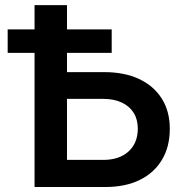

<svg xmlns="http://www.w3.org/2000/svg" viewBox="-20 -748 736 768"><path d="M204.6 -459.5H397Q478 -459.5 536.6 -431.9Q595.2 -404.3 627.2 -353.5Q659.2 -302.7 659.2 -232.9Q659.2 -161.1 627.9 -108.9Q596.7 -56.6 539.1 -28.3Q481.4 0 401.4 0H118.2V-727.5H248V-108.4H393.1Q457 -108.4 494.1 -142.1Q531.2 -175.8 531.2 -233.9Q531.2 -270.5 514.4 -297.1Q497.6 -323.7 466.6 -338.1Q435.5 -352.5 393.1 -352.5H204.6ZM10.7 -536.6V-630.4H426.8V-536.6Z"/></svg>

Font: Inter 24pt SemiBold
Style: Regular
Weight: 600
Designer: Rasmus Andersson
Foundry: rsms
Version: Version 4.001;git-66647c0bb